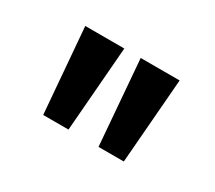

<svg xmlns="http://www.w3.org/2000/svg" viewBox="-57 -730 460 410"><g transform="rotate(30 173.5 -525.0)"><path d="M210.4 -420.8 193.5 -630.3H289.5L272.8 -420.8ZM74 -420.8 56.8 -630.3H153.1L136.4 -420.8Z"/></g></svg>

Font: Alumni Sans Thin
Style: Regular
Weight: 100
Designer: Robert E. Leuschke
Foundry: Robert E. Leuschke
Version: Version 1.018